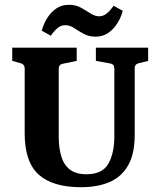

<svg xmlns="http://www.w3.org/2000/svg" viewBox="-20 -772 669 801"><path d="M598 -573V-518L558 -508Q542 -504 542 -487V-210Q542 -130 514.5 -82Q487 -34 437 -12.5Q387 9 318 9Q200 9 141.5 -43.5Q83 -96 83 -215V-487Q83 -503 67 -508L31 -518V-573H300V-518L242 -506Q225 -503 225 -485V-203Q225 -154 236 -118.5Q247 -83 272.5 -64Q298 -45 340 -45Q407 -45 432 -89Q457 -133 457 -203V-486Q457 -504 441 -507L380 -518V-573ZM379 -619Q351 -619 329 -631Q307 -643 289 -655Q271 -667 252 -667Q234 -667 219.5 -654.5Q205 -642 192 -623L154 -644Q162 -673 177.5 -697.5Q193 -722 215.5 -737Q238 -752 267 -752Q296 -752 317.5 -740Q339 -728 357.5 -716Q376 -704 394 -704Q411 -704 426 -716.5Q441 -729 454 -748L492 -727Q485 -699 469 -674Q453 -649 430.5 -634Q408 -619 379 -619Z"/></svg>

Font: Yrsa
Style: Regular
Weight: 400
Designer: Anna Giedrys (Yrsa+Rasa design), David Brezina (Yrsa art-direction, Rasa art-direction, design)
Foundry: Rosetta Type Foundry
Version: Version 2.004